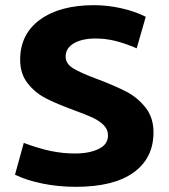

<svg xmlns="http://www.w3.org/2000/svg" viewBox="-20 -711 654 743"><path d="M38 -35 72 -158Q128 -137 175 -127Q222 -117 271 -117Q325 -117 361.5 -134.5Q398 -152 398 -187Q398 -210 381 -227Q364 -244 338 -256Q312 -268 265 -285Q200 -309 158.5 -330Q117 -351 87.5 -388Q58 -425 58 -480Q58 -579 135 -635Q212 -691 344 -691Q396 -691 449.5 -679Q503 -667 544 -646L509 -524Q465 -543 427 -552.5Q389 -562 350 -562Q298 -562 266 -543.5Q234 -525 234 -492Q234 -464 264 -446Q294 -428 359 -404Q425 -379 468.5 -356.5Q512 -334 543 -295Q574 -256 574 -199Q574 -99 497 -43.5Q420 12 273 12Q207 12 145 -0.5Q83 -13 38 -35Z"/></svg>

Font: Martel Sans Black
Style: Regular
Weight: 900
Designer: Dan Reynolds and Mathieu Réguer
Foundry: Dan Reynolds and Mathieu Réguer
Version: Version 1.002; ttfautohint (v1.1) -l 5 -r 5 -G 72 -x 0 -D la